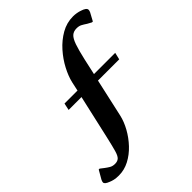

<svg xmlns="http://www.w3.org/2000/svg" viewBox="-300 -803 1087 1087"><g transform="rotate(-45 243.0 -259.5)"><path d="M17 151Q-5 151 -20 147.5Q-35 144 -46 139Q-75 128 -75 115Q-75 108 -70 98L-40 46H-33L-11 63Q2 73 15.5 81Q29 89 48 89Q68 89 79.5 78.5Q91 68 99.5 38.5Q108 9 121 -48L181 -313H78L87 -355H191L203 -410Q212 -449 235.5 -494Q259 -539 294.5 -579Q330 -619 374.5 -644.5Q419 -670 470 -670Q484 -670 498.5 -667.5Q513 -665 524 -661Q559 -650 559 -634Q559 -627 555 -618L529 -570H522L498 -583Q480 -595 467.5 -601.5Q455 -608 436 -608Q412 -608 397 -594.5Q382 -581 370 -546.5Q358 -512 344 -450L323 -355H493L483 -313H313L262 -84Q253 -44 230 -2.5Q207 39 174 74Q141 109 101 130Q61 151 17 151Z"/></g></svg>

Font: Spectral
Style: Bold Italic
Weight: 700
Italic angle: -10°
Designer: Jean-Baptiste Levee
Foundry: Production Type
Version: Version 2.001